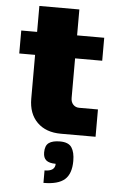

<svg xmlns="http://www.w3.org/2000/svg" viewBox="-59 -671 588 966"><g transform="rotate(5 234.5 -188.5)"><path d="M302 -184Q302 -163 314 -150.5Q326 -138 344 -138H439V0H264Q188 0 144 -43.5Q100 -87 100 -163V-384H20V-500H100V-631H302V-500H439V-384H302ZM263 39Q306 39 322 63Q338 87 338 131Q338 196 305 225Q272 254 198 254V191Q251 191 251 153Q218 153 203 140.5Q188 128 188 101Q188 66 207 52.5Q226 39 263 39Z"/></g></svg>

Font: Fivo Sans Black
Style: Regular
Weight: 900
Designer: Alexander Slobzheninov
Foundry: Alexander Slobzheninov
Version: 1.0